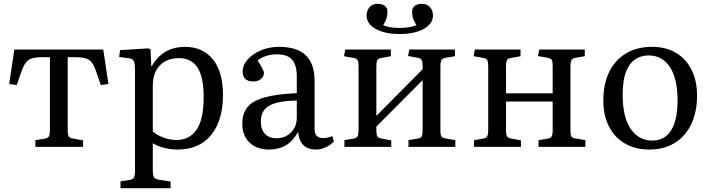

<svg xmlns="http://www.w3.org/2000/svg" viewBox="-20 -768 3712 1004"><path d="M165 0V-35L215 -43Q231 -46 236 -55.5Q241 -65 241 -91V-469H204Q164 -469 143 -461.5Q122 -454 109.5 -432.5Q97 -411 83 -369L68 -323L28 -329L55 -509H520L547 -329L507 -323L491 -371Q478 -412 465.5 -433Q453 -454 432 -461.5Q411 -469 371 -469H334V-87Q334 -64 339 -55.5Q344 -47 359 -44L414 -34V0Z M610 216V180L658 173Q673 171 679.5 161.5Q686 152 686 126V-400Q686 -438 679 -450Q672 -462 650 -464L603 -470L608 -506L756 -515L767 -510L771 -423H774Q806 -476 849 -499.5Q892 -523 947 -523Q1040 -523 1093 -458Q1146 -393 1146 -271Q1146 -138 1084 -62Q1022 14 908 14Q874 14 838 5Q802 -4 779 -19V124Q779 149 785.5 159Q792 169 811 172L872 181V216ZM904 -36Q970 -36 1007.5 -89.5Q1045 -143 1045 -260Q1045 -366 1012.5 -415Q980 -464 917 -464Q852 -464 815.5 -425.5Q779 -387 779 -320V-81Q799 -62 833.5 -49Q868 -36 904 -36Z M1387 14Q1323 14 1285 -22.5Q1247 -59 1247 -121Q1247 -174 1274 -207.5Q1301 -241 1363 -258.5Q1425 -276 1532 -281V-367Q1532 -429 1507 -456.5Q1482 -484 1427 -484Q1397 -484 1368.5 -474.5Q1340 -465 1327 -451Q1344 -426 1352 -410.5Q1360 -395 1360 -387Q1360 -368 1344.5 -355Q1329 -342 1305 -342Q1249 -342 1249 -394Q1249 -428 1275.5 -457.5Q1302 -487 1345 -505Q1388 -523 1439 -523Q1533 -523 1579 -479Q1625 -435 1625 -343V-92Q1625 -46 1670 -46Q1692 -46 1718 -56L1726 -28Q1707 -8 1681.5 3Q1656 14 1633 14Q1547 14 1539 -78Q1511 -29 1474 -7.5Q1437 14 1387 14ZM1426 -45Q1472 -45 1502 -76Q1532 -107 1532 -153V-242Q1434 -241 1389 -216Q1344 -191 1344 -132Q1344 -91 1365.5 -68Q1387 -45 1426 -45Z M1781 0V-35L1829 -43Q1845 -46 1850 -55.5Q1855 -65 1855 -91V-420Q1855 -445 1850 -453.5Q1845 -462 1830 -465L1779 -474L1785 -509H2024V-474L1974 -465Q1958 -463 1953 -453.5Q1948 -444 1948 -419V-162L2190 -406V-423Q2190 -446 2185 -454.5Q2180 -463 2164 -466L2114 -475L2120 -509H2359V-474L2311 -466Q2294 -463 2288.5 -454Q2283 -445 2283 -420V-86Q2283 -63 2288.5 -54.5Q2294 -46 2310 -44L2361 -35V0H2116V-35L2163 -43Q2180 -45 2185 -54.5Q2190 -64 2190 -89V-349L1948 -106V-87Q1948 -64 1953 -55.5Q1958 -47 1973 -44L2026 -34V0ZM2070 -590Q1993 -590 1945 -616.5Q1897 -643 1897 -687Q1897 -713 1912.5 -730.5Q1928 -748 1954 -748Q1978 -748 1992 -737.5Q2006 -727 2006 -709Q2006 -685 2000.5 -670Q1995 -655 1984 -637Q1999 -629 2021.5 -625.5Q2044 -622 2069 -622Q2096 -622 2119 -625.5Q2142 -629 2157 -637Q2146 -655 2140.5 -670Q2135 -685 2135 -709Q2135 -727 2149 -737.5Q2163 -748 2187 -748Q2213 -748 2228.5 -730.5Q2244 -713 2244 -687Q2244 -643 2195 -616.5Q2146 -590 2070 -590Z M2459 0V-35L2507 -43Q2523 -46 2528 -55.5Q2533 -65 2533 -91V-420Q2533 -445 2528 -453.5Q2523 -462 2508 -465L2457 -474L2463 -509H2702V-474L2652 -465Q2636 -463 2631 -453.5Q2626 -444 2626 -419V-280H2870V-423Q2870 -446 2865 -454.5Q2860 -463 2843 -466L2793 -475L2800 -509H3038V-474L2991 -466Q2974 -463 2968.5 -454Q2963 -445 2963 -420V-86Q2963 -63 2968 -54.5Q2973 -46 2990 -44L3041 -35V0H2796V-35L2843 -43Q2859 -45 2864.5 -54.5Q2870 -64 2870 -89V-237H2626V-87Q2626 -64 2631 -55.5Q2636 -47 2651 -44L2704 -34V0Z M3376 14Q3302 14 3248 -17.5Q3194 -49 3164.5 -106.5Q3135 -164 3135 -243Q3135 -330 3166 -392.5Q3197 -455 3254 -489Q3311 -523 3390 -523Q3462 -523 3514.5 -492Q3567 -461 3596 -403.5Q3625 -346 3625 -268Q3625 -182 3594.5 -118.5Q3564 -55 3508 -20.5Q3452 14 3376 14ZM3391 -33Q3455 -33 3489 -85.5Q3523 -138 3523 -244Q3523 -357 3483 -417.5Q3443 -478 3373 -478Q3307 -478 3271.5 -427.5Q3236 -377 3236 -273Q3236 -155 3278 -94Q3320 -33 3391 -33Z"/></svg>

Font: Literata 36pt
Style: Regular
Weight: 400
Designer: Latin by Veronika Burian and Jose Scaglione. Greek by Irene Vlachou. Cyrillic by Vera Evstafieva.
Foundry: TypeTogether
Version: Version 3.002